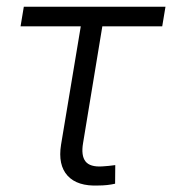

<svg xmlns="http://www.w3.org/2000/svg" viewBox="-20 -556 519 579"><path d="M276.9 3.4Q213.4 6.3 183.8 -26.1Q154.3 -58.6 164.1 -119.6L223.6 -476.6H42L51.8 -535.6H479L469.2 -476.6H288.6L230.5 -124.5Q224.1 -86.9 237.8 -69.3Q251.5 -51.8 288.6 -54.2Q296.9 -54.7 307.4 -55.7Q317.9 -56.6 327.6 -58.1L327.1 -2Q316.4 0.5 303.2 2Q290 3.4 276.9 3.4Z"/></svg>

Font: Inter 20pt Light
Style: Italic
Weight: 300
Italic angle: -9.3988°
Version: Version 4.001;git-66647c0bb